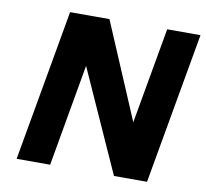

<svg xmlns="http://www.w3.org/2000/svg" viewBox="-74 -731 871 812"><g transform="rotate(10 361.5 -325.0)"><path d="M580 -650H723L608 0H466L269 -438L192 0H48L163 -650H332L507 -238Z"/></g></svg>

Font: Overused Grotesk
Style: Bold Italic
Weight: 700
Italic angle: -10°
Version: Version 0.003